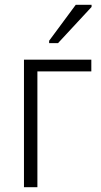

<svg xmlns="http://www.w3.org/2000/svg" viewBox="-20 -781 421 801"><path d="M185 -601H222L362 -752V-761H296L185 -611ZM80 0H136V-483H361V-532H80Z"/></svg>

Font: Noto Sans SemiCondensed Light
Style: Regular
Weight: 300
Width: 4
Designer: Monotype Design Team
Foundry: Monotype Imaging Inc.
Version: Version 2.013